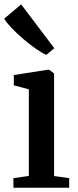

<svg xmlns="http://www.w3.org/2000/svg" viewBox="-32 -882 366 902"><path d="M31 0V-45L103.5 -55.5V-462.5L33 -481V-529.5L192.5 -554.5H199L222 -536.5V-55L293 -45V0ZM185 -624.5Q164.5 -633.5 136.2 -653.2Q108 -673 78.2 -698.2Q48.5 -723.5 24 -749Q-0.5 -774.5 -12.5 -794L67.5 -861.5L223 -655.5L186 -624.5Z"/></svg>

Font: Merriweather 48pt SemiBold
Style: Regular
Weight: 600
Version: Version 2.100